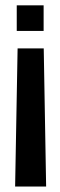

<svg xmlns="http://www.w3.org/2000/svg" viewBox="-20 -612 224 720"><path d="M46 -430.6 36.7 87.5H153L144 -430.6ZM42.8 -496H143.6V-592.1H42.8Z"/></svg>

Font: Anybody Thin
Style: Regular
Weight: 100
Designer: Tyler Finck
Foundry: Etcetera Type Company
Version: Version 1.114;gftools[0.9.25]